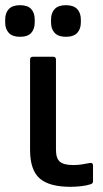

<svg xmlns="http://www.w3.org/2000/svg" viewBox="-46 -709 398 741"><path d="M226 12Q144 12 107 -20.5Q70 -53 70 -131V-479Q70 -490 81 -490H159Q170 -490 170 -479V-131Q170 -98 185 -85Q200 -72 237 -72Q255 -72 270 -74.5Q285 -77 301 -80Q313 -82 313 -70V-9Q313 -1 304 2Q289 7 267.5 9.5Q246 12 226 12ZM31 -567Q2 -567 -12 -582Q-26 -597 -26 -622V-634Q-26 -659 -12 -674Q2 -689 31 -689Q61 -689 74.5 -674Q88 -659 88 -634V-622Q88 -597 74.5 -582Q61 -567 31 -567ZM208 -567Q179 -567 165 -582Q151 -597 151 -622V-634Q151 -659 165 -674Q179 -689 208 -689Q238 -689 252 -674Q266 -659 266 -634V-622Q266 -597 252 -582Q238 -567 208 -567Z"/></svg>

Font: Sofia Sans SemiBold
Style: Regular
Weight: 600
Designer: Botio Nikoltchev, Ani Petrova
Foundry: lettersoup
Version: Version 4.101; ttfautohint (v1.8.4.7-5d5b)